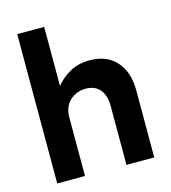

<svg xmlns="http://www.w3.org/2000/svg" viewBox="-109 -819 807 908"><g transform="rotate(-15 294.5 -365.5)"><path d="M356 -523Q303 -523 261.5 -500.5Q220 -478 191 -442V-731H59V0H195V-286Q195 -339 227 -368.5Q259 -398 305 -398Q349 -398 373.5 -369.5Q398 -341 398 -286V0H534V-329Q534 -418 487.5 -470.5Q441 -523 356 -523Z"/></g></svg>

Font: Geom SemiBold
Style: Bold
Weight: 600
Version: Version 1.102